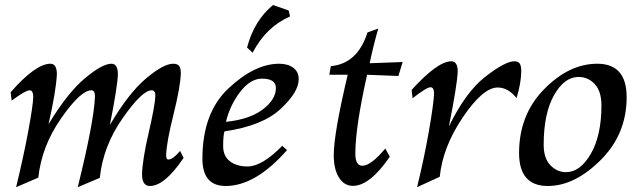

<svg xmlns="http://www.w3.org/2000/svg" viewBox="-20 -739 2589 773"><path d="M293 14.6Q358.9 -251.5 362.3 -351.1Q362.3 -375.5 348.1 -375.5Q304.7 -375.5 226.1 -262.7Q147.5 -149.9 134.3 -23.9L44.9 14.6Q74.7 -108.4 93.8 -210.9Q112.8 -313.5 113.8 -347.7Q113.8 -375.5 99.1 -375.5Q83.5 -375.5 26.9 -334L22.9 -367.7Q123.5 -482.4 183.1 -482.4Q209 -482.4 209 -439.5Q205.1 -369.1 175.3 -238.8Q251.5 -364.7 321.5 -423.6Q391.6 -482.4 428.7 -482.4Q454.6 -482.4 454.6 -439.5Q453.1 -390.6 422.4 -235.8Q497.1 -363.3 567.6 -422.9Q638.2 -482.4 677.2 -482.4Q694.3 -482.4 701.2 -473.6Q708 -464.8 708 -443.4Q706.1 -388.2 678.2 -276.9Q650.4 -165.5 648.9 -114.3Q648.9 -96.7 657.7 -96.7Q675.8 -96.7 705.1 -131.3L719.2 -103.5Q643.1 9.8 583.5 9.8Q551.8 9.8 551.8 -38.1Q553.7 -97.7 578.9 -205.8Q604 -314 605.5 -353.5Q605.5 -375.5 590.8 -375.5Q552.2 -375.5 473.6 -262.9Q395 -150.4 381.8 -22.9Z M888.7 9.8Q794.9 9.8 794.9 -100.1Q794.9 -285.2 900.4 -383.8Q1005.9 -482.4 1104 -482.4Q1138.7 -482.4 1160.6 -466.3Q1182.6 -450.2 1182.6 -419.9Q1182.6 -368.2 1109.6 -300.3Q1036.6 -232.4 883.8 -210Q878.4 -194.3 878.4 -150.9Q878.4 -110.8 905.5 -89.8Q932.6 -68.8 976.6 -68.8Q1035.2 -68.8 1116.2 -151.9L1135.7 -134.8Q1008.8 9.8 888.7 9.8ZM889.6 -248.5Q984.9 -258.3 1037.8 -298.3Q1090.8 -338.4 1090.8 -384.8Q1090.8 -422.4 1034.7 -422.4Q987.8 -422.4 946.8 -368.9Q905.8 -315.4 889.6 -248.5ZM997.1 -526.9 974.6 -547.4Q1002.9 -655.8 1079.1 -718.8L1142.1 -696.8L1147.9 -672.9Q1051.8 -631.3 997.1 -526.9Z M1400.9 9.3Q1365.7 9.3 1344.7 -24.2Q1323.7 -57.6 1323.7 -114.7Q1323.7 -201.2 1379.9 -438H1305.7L1312 -472.7Q1419.4 -482.4 1459.5 -608.4L1502.9 -624Q1482.9 -554.2 1468.3 -484.4L1601.1 -489.3L1584 -433.1L1458 -438Q1410.6 -227.1 1410.6 -120.1Q1410.6 -71.8 1439 -71.8Q1473.6 -71.8 1531.2 -141.1L1549.3 -107.9Q1468.8 9.3 1400.9 9.3Z M1659.2 14.6Q1689 -107.9 1707.5 -215.3Q1726.1 -322.8 1727.5 -361.8Q1727.5 -387.7 1713.4 -387.7Q1697.3 -387.7 1641.1 -343.3L1637.2 -377Q1741.7 -492.2 1796.9 -492.2Q1822.8 -492.2 1822.8 -451.2Q1820.3 -394.5 1787.1 -229.5Q1855 -369.1 1934.6 -430.7Q2014.2 -492.2 2050.3 -492.2Q2064.9 -492.2 2071.5 -484.4Q2078.1 -476.6 2078.6 -453.6Q2078.1 -403.8 2059.6 -344.2Q2025.4 -386.7 1983.9 -386.7Q1924.3 -386.7 1843.3 -266.6Q1762.2 -146.5 1750.5 -27.3Z M2258.8 -45.9Q2315.9 -45.9 2358.6 -119.6Q2401.4 -193.4 2401.4 -314.5Q2401.4 -371.6 2374.5 -400.4Q2347.7 -429.2 2309.1 -429.2Q2252 -429.2 2210.4 -355.5Q2168.9 -281.7 2168.9 -156.2Q2168.9 -102.1 2195.6 -74Q2222.2 -45.9 2258.8 -45.9ZM2185.5 9.8Q2069.8 9.8 2069.8 -123Q2069.8 -276.9 2170.4 -379.6Q2271 -482.4 2384.8 -482.4Q2502.9 -482.4 2502.9 -347.7Q2502.9 -198.7 2398.2 -94.5Q2293.5 9.8 2185.5 9.8Z"/></svg>

Font: Kelvinch
Style: Italic
Weight: 400
Italic angle: -10°
Designer: Paul James Miller
Foundry: High-Logic / Made with FontCreator
Version: Version 3.40;July 22, 2017;FontCreator 11.0.0.2388 64-bit